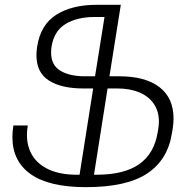

<svg xmlns="http://www.w3.org/2000/svg" viewBox="-20 -770 791 800"><path d="M703.1 -275.9Q703.1 -256.3 699.2 -231.4L696.3 -214.4Q678.7 -103.5 593 -46.9Q507.3 9.8 338.4 9.8Q184.6 9.8 108.2 -44.2Q31.7 -98.1 31.7 -198.7Q31.7 -220.7 35.6 -247.1H95.7L95.2 -243.2Q92.3 -225.1 92.3 -207.5Q92.3 -158.2 115.7 -120.8Q139.2 -83.5 185.8 -62.7Q232.4 -42 299.8 -42H311.5L368.2 -401.4H327.1Q235.4 -401.4 183.6 -434.6Q131.8 -467.8 131.8 -540Q131.8 -556.6 134.8 -575.7Q148.9 -667 214.4 -708.5Q279.8 -750 382.3 -750H483.4L436 -452.1H477.5Q585.4 -452.1 644.3 -407Q703.1 -361.8 703.1 -275.9ZM376 -452.1 415.5 -699.2H374.5Q300.8 -699.2 252.9 -669.9Q205.1 -640.6 194.8 -575.7Q192.9 -564 192.9 -550.8Q192.9 -499 231 -475.6Q269 -452.1 335.4 -452.1ZM642.1 -263.7Q642.1 -306.2 620.8 -337.4Q599.6 -368.7 560.5 -385Q521.5 -401.4 469.2 -401.4H428.2L371.6 -42H382.8Q497.6 -42 560.3 -86.2Q623 -130.4 637.2 -219.7L639.6 -234.4Q642.1 -251.5 642.1 -263.7Z"/></svg>

Font: Mardoto Light
Style: Italic
Weight: 300
Italic angle: -12°
Designer: Christian Robertson, Vahan Hovhannisyan
Foundry: Google
Version: Version 1.000